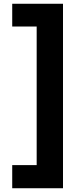

<svg xmlns="http://www.w3.org/2000/svg" viewBox="-20 -826 415 1021"><path d="M315 175H45V52H175V-685H45V-806H315Z"/></svg>

Font: DM Sans 28pt Black
Style: Regular
Weight: 900
Version: Version 4.004;gftools[0.9.30]